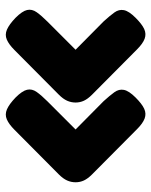

<svg xmlns="http://www.w3.org/2000/svg" viewBox="54 -589 543 691"><g transform="rotate(90 325.5 -243.5)"><path d="M44 -28Q20 -52 16 -69.5Q12 -87 24 -104Q36 -121 58 -143L159 -244L57 -345Q37 -367 25 -383.5Q13 -400 16.5 -418Q20 -436 44 -460Q67 -483 84.5 -491Q102 -499 119.5 -492.5Q137 -486 158 -465L321 -303Q336 -288 342.5 -274Q349 -260 349 -244Q349 -228 342.5 -213.5Q336 -199 321 -184L160 -24Q140 -4 122.5 3.5Q105 11 86.5 3Q68 -5 44 -28ZM331 -28Q307 -52 303 -69.5Q299 -87 311 -104Q323 -121 345 -143L446 -244L344 -345Q324 -367 312 -383.5Q300 -400 303.5 -418Q307 -436 331 -460Q354 -483 371.5 -491Q389 -499 406.5 -492.5Q424 -486 445 -465L608 -303Q623 -288 629.5 -274Q636 -260 636 -244Q636 -228 629.5 -213.5Q623 -199 608 -184L447 -24Q427 -4 409.5 3.5Q392 11 373.5 3Q355 -5 331 -28Z"/></g></svg>

Font: Fredoka
Style: Bold
Weight: 700
Designer: Ben Nathan
Foundry: Milena B. Brandão, Ben Nathan
Version: Version 2.001